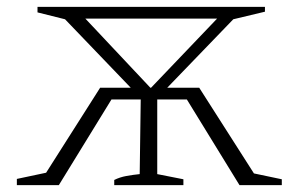

<svg xmlns="http://www.w3.org/2000/svg" viewBox="-20 -538 870 558"><path d="M29 0V-18L114 -36L271 -283H360L169 -482L89 -502V-518H750V-504L658 -482L466 -283H559L718 -34L799 -17V0H676L523 -249H437V-32L513 -17V0H312V-15Q328 -23 347 -26.5Q366 -30 386 -32L389 -249H304L151 0ZM228 -484 417 -283H419L611 -484Z"/></svg>

Font: Piazzolla SC ExtraLight
Style: Regular
Weight: 200
Designer: Juan Pablo del Peral
Foundry: Huerta Tipografica
Version: Version 1.330